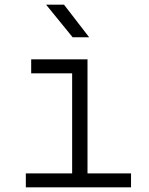

<svg xmlns="http://www.w3.org/2000/svg" viewBox="-20 -805 640 825"><path d="M91 0V-60H290V-490H114V-550H356V-60H543V0ZM292 -645 178 -785H255L363 -645Z"/></svg>

Font: JetBrains Mono NL ExtraLight
Style: Regular
Weight: 200
Designer: Philipp Nurullin, Konstantin Bulenkov
Foundry: JetBrains
Version: Version 2.304; ttfautohint (v1.8.4.7-5d5b)